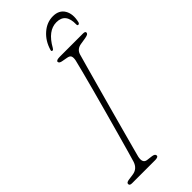

<svg xmlns="http://www.w3.org/2000/svg" viewBox="-276 -912 956 956"><g transform="rotate(-45 202.5 -433.5)"><path d="M137.5 -71.5Q129.5 -33 156.5 -29L188.5 -25Q207.5 -22 207 -10.5Q207 -5 200.5 -2.5Q194 0 186.5 0H22Q5.5 0 5.5 -10.5Q4.5 -21.5 25.5 -24L54 -28Q91.5 -33 103.5 -71Q107 -82 118.2 -121.5Q129.5 -161 145.2 -217.8Q161 -274.5 178.5 -338Q196 -401.5 212 -461.2Q228 -521 239.8 -566.2Q251.5 -611.5 256 -630.5Q259.5 -647.5 256 -657.5Q252.5 -667.5 235.5 -670.5L208 -675.5Q187.5 -678.5 187.5 -690Q188 -700 214.5 -700H376.5Q392.5 -700 392.5 -691.5Q392.5 -685.5 387.2 -682Q382 -678.5 368 -676L334 -670.5Q301 -665.5 292.5 -636.5Q286.5 -615.5 273.5 -568.8Q260.5 -522 243.8 -461.5Q227 -401 209.5 -337Q192 -273 176.5 -216.2Q161 -159.5 150.5 -120.2Q140 -81 137.5 -71.5ZM323 -833.5Q263 -833.5 219.5 -755.5Q215 -747 209.5 -747Q201.5 -747 204.5 -757Q218.5 -805.5 253.5 -836.2Q288.5 -867 331.5 -867Q374.5 -867 393.2 -835.8Q412 -804.5 400.5 -756Q398 -747 391 -747Q385 -747 385 -755.5Q387 -833.5 323 -833.5Z"/></g></svg>

Font: Fraunces 72pt S100 Thin
Style: Italic
Weight: 100
Italic angle: -16°
Version: Version 1.000; ttfautohint (v1.8.3)